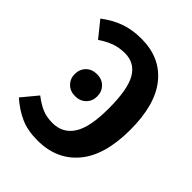

<svg xmlns="http://www.w3.org/2000/svg" viewBox="-204 -824 955 955"><g transform="rotate(45 273.5 -346.0)"><path d="M513 -348Q513 -169 435.5 -76.5Q358 16 223 16Q154 16 103.5 -6.5Q53 -29 7 -70L75 -152Q110 -125 141.5 -111.5Q173 -98 215 -98Q286 -98 324 -156Q362 -214 362 -347Q362 -483 327.5 -541Q293 -599 225 -599Q185 -599 153 -587.5Q121 -576 83 -551L16 -634Q65 -671 116 -689.5Q167 -708 232 -708Q364 -708 438.5 -616.5Q513 -525 513 -348ZM279 -349Q279 -316 257 -294Q235 -272 200 -272Q165 -272 143 -294Q121 -316 121 -349Q121 -383 143 -405Q165 -427 200 -427Q235 -427 257 -405Q279 -383 279 -349Z"/></g></svg>

Font: Fira Sans Condensed SemiBold
Style: Regular
Weight: 600
Width: 3
Designer: bBox Type GmbH & Carrois Corporate GbR & Edenspiekermann AG
Foundry: bBox Type GmbH & Carrois Corporate GbR & Edenspiekermann AG
Version: Version 4.301